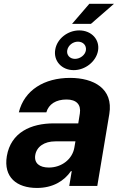

<svg xmlns="http://www.w3.org/2000/svg" viewBox="-20 -951 620 982"><path d="M169 10.3C249.6 10.3 307.9 -24.9 342.7 -75.6H346.9L334.2 0H477.6L539.1 -367.9C560.7 -497.9 459.2 -552.6 338.4 -552.6C207.4 -552.6 104.4 -490.8 76.3 -376.4H217C229 -418.3 266.3 -442.1 320.3 -442.1C371.4 -442.1 395.2 -415.5 388.5 -371.4L380.3 -320H255.3C138.1 -320 35.5 -273.8 14.9 -152.3C-2.8 -44.7 65.3 10.3 169 10.3ZM160.2 -157.3C166.9 -199.9 205.6 -228.3 263.8 -228H365.8L360.1 -195C349.8 -137.4 296.2 -94.1 229.8 -94.1C182.5 -94.1 153.8 -116.1 160.2 -157.3ZM262.4 -696.7C252.8 -639.9 295.1 -592.3 356.9 -592.3C416.2 -592.3 470.9 -636 481.2 -690.7C491.8 -747.9 448.2 -795.5 385.3 -795.5C326 -795.5 271.3 -752.5 262.4 -696.7ZM323.9 -693.9C328.5 -718.8 352.6 -737.9 378.6 -737.9C405.5 -737.9 422.9 -718.4 419.4 -693.9C415.8 -669.4 389.6 -649.9 363.6 -649.9C336.6 -649.9 319.6 -670.1 323.9 -693.9ZM348.4 -828.8H445L562.9 -931.5H436.8Z"/></svg>

Font: Magic Ui Pro
Style: Bold Italic
Weight: 700
Italic angle: -9.39999°
Designer: Stefan Endress, Andreas Faust
Version: Version 1.000;FEAKit 1.0